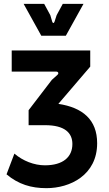

<svg xmlns="http://www.w3.org/2000/svg" viewBox="-20 -770 569 1000"><path d="M222 210C345 210 486 142 486 -24C486 -147 410 -210 284 -229L450 -423V-507H41V-397H273C283 -397 288 -388 279 -380L250 -354L129 -196V-118H215C317 -118 357 -78 357 -20C357 48 308 91 214 91C158 91 99 68 55 30L14 138C76 190 142 210 222 210ZM195 -584H323L415 -750H307L275 -691L264 -657C261 -648 255 -648 252 -657L242 -691L210 -750H103Z"/></svg>

Font: Finlandica SemiBold
Style: Regular
Weight: 600
Designer: Niklas Ekholm, Juho Hiilivirta, Jaakko Suomalainen
Foundry: Helsinki Type Studio
Version: Version 2.000;Glyphs 3.2 (3202)